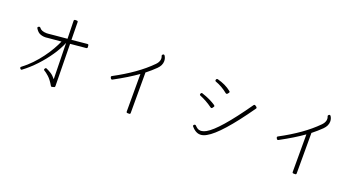

<svg xmlns="http://www.w3.org/2000/svg" viewBox="-42 -1473 4085 2174"><g transform="rotate(20 2000.0 -386.5)"><path d="M596 15Q598 15 600 14L622 8Q633 6 633 -6L625 -514L795 -530L807 -531L814 -532Q821 -532 824 -537Q828 -543 827 -547L825 -567Q825 -580 811 -580Q811 -580 811 -580Q811 -580 810 -580Q789 -578 737 -573Q685 -568 624 -562L621 -774Q621 -788 606 -788H587Q580 -788 577 -783Q573 -780 573 -773L578 -558Q477 -549 425.5 -544Q374 -539 354 -537Q348 -537 343 -536.5Q338 -536 333 -536Q269 -537 246 -571Q241 -577 234 -577Q233 -577 232 -576.5Q231 -576 229 -576L223 -573Q218 -572 215 -565Q213 -558 216 -554Q235 -521 261 -505Q292 -488 333 -488Q339 -488 345.5 -488.5Q352 -489 359 -490Q376 -492 418 -495.5Q460 -499 525 -505Q505 -459 473.5 -404Q442 -349 399.5 -291.5Q357 -234 305 -179.5Q253 -125 193 -80Q183 -72 190 -61L193 -56Q196 -52 202 -50Q203 -50 203.5 -50Q204 -50 205 -50Q210 -50 213 -53Q291 -111 362.5 -187.5Q434 -264 490.5 -347Q547 -430 579 -509L588 -74Q559 -111 528.5 -130Q498 -149 470 -161Q469 -161 468 -161.5Q467 -162 465 -162Q457 -162 452 -154L450 -148Q443 -136 456 -130Q476 -119 511.5 -87.5Q547 -56 584 8Q587 15 596 15Z M1524 1Q1538 1 1538 -13V-494Q1538 -498 1537 -500Q1568 -525 1596 -549Q1624 -573 1649 -598Q1694 -643 1694 -694Q1694 -729 1675 -757Q1670 -762 1665 -763Q1664 -763 1664 -763Q1664 -763 1663 -763Q1657 -763 1654 -760L1650 -756Q1642 -750 1646 -740Q1657 -715 1649.5 -687Q1642 -659 1615 -632Q1536 -552 1431.5 -478Q1327 -404 1194 -333Q1183 -327 1188 -314L1194 -303Q1198 -297 1202 -296Q1204 -296 1204.5 -296Q1205 -296 1206 -296Q1211 -296 1213 -297Q1298 -343 1366 -384.5Q1434 -426 1490 -466V-13Q1490 1 1505 1Z M2360 -52Q2396 -52 2435 -75Q2581 -155 2855 -546Q2858 -551 2857 -556Q2855 -562 2851 -565L2835 -576Q2832 -579 2827 -579Q2819 -579 2815 -573Q2545 -187 2415 -115Q2377 -95 2349 -95Q2326 -95 2309.5 -106.5Q2293 -118 2279 -133Q2275 -137 2268 -137Q2263 -137 2260 -134L2256 -131Q2251 -128 2251 -122Q2250 -117 2254 -111Q2265 -98 2275.5 -88.5Q2286 -79 2297 -72Q2328 -52 2359 -52ZM2376 -378Q2381 -378 2387 -384L2398 -400Q2403 -405 2401 -411Q2399 -417 2395 -420Q2361 -443 2319 -463Q2277 -483 2224 -500Q2223 -501 2220 -501Q2210 -501 2207 -492L2204 -486Q2202 -481 2204 -475Q2206 -470 2212 -468Q2293 -435 2367 -381Q2371 -378 2376 -378ZM2482 -588Q2488 -588 2493 -593L2505 -608Q2510 -613 2508 -619Q2508 -625 2503 -628Q2467 -657 2426 -676.5Q2385 -696 2333 -710Q2332 -710 2331.5 -710Q2331 -710 2330 -710Q2320 -710 2316 -701L2314 -695Q2312 -688 2315 -684Q2317 -679 2323 -677Q2402 -649 2473 -591Q2477 -588 2482 -588Z M3524 1Q3538 1 3538 -13V-494Q3538 -498 3537 -500Q3568 -525 3596 -549Q3624 -573 3649 -598Q3694 -643 3694 -694Q3694 -729 3675 -757Q3670 -762 3665 -763Q3664 -763 3664 -763Q3664 -763 3663 -763Q3657 -763 3654 -760L3650 -756Q3642 -750 3646 -740Q3657 -715 3649.5 -687Q3642 -659 3615 -632Q3536 -552 3431.5 -478Q3327 -404 3194 -333Q3183 -327 3188 -314L3194 -303Q3198 -297 3202 -296Q3204 -296 3204.5 -296Q3205 -296 3206 -296Q3211 -296 3213 -297Q3298 -343 3366 -384.5Q3434 -426 3490 -466V-13Q3490 1 3505 1Z"/></g></svg>

Font: Kokoro
Style: Regular
Weight: 400
Version: Version 1.00